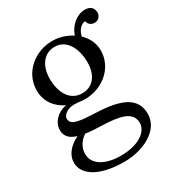

<svg xmlns="http://www.w3.org/2000/svg" viewBox="-201 -689 971 1073"><g transform="rotate(-30 284.5 -152.5)"><path d="M274.4 32.7C384.8 36.6 465.8 50.8 465.8 125C465.8 181.6 398.9 231.9 283.7 231.9C180.2 231.9 113.8 189.9 113.8 124C113.8 85 134.3 48.8 171.4 24.9C202.6 30.3 237.3 31.2 274.4 32.7ZM265.6 -481C342.3 -481 381.8 -402.8 381.8 -314.9C381.8 -236.3 344.2 -178.2 270.5 -178.2C195.8 -178.2 152.8 -244.1 152.8 -339.8C152.8 -419.9 193.8 -481 265.6 -481ZM484.4 -520C488.3 -500.5 502.9 -485.4 525.9 -484.9C557.1 -483.4 569.3 -511.2 569.3 -526.4C569.3 -557.6 549.8 -576.2 516.1 -576.2C463.4 -576.2 414.1 -535.2 394.5 -478.5C357.4 -503.4 312.5 -516.1 267.6 -516.1C163.6 -516.1 57.1 -438.5 57.1 -318.4C57.1 -248.5 96.7 -194.8 157.7 -166C99.1 -155.8 58.1 -110.4 58.1 -63C58.1 -20 84.5 2.4 127.4 15.6C86.9 33.7 35.2 74.7 35.2 135.7C35.2 202.1 104.5 271 284.7 271C402.8 271 529.8 211.4 529.8 104C529.8 -3.9 437.5 -39.6 283.7 -45.9C191.9 -49.8 134.8 -54.2 125.5 -85.9C124 -90.3 123.5 -94.2 123.5 -98.1C123.5 -106 127 -117.2 141.1 -128.9C154.8 -140.1 175.8 -147 200.7 -147C226.6 -147 242.7 -142.1 267.6 -142.1C379.4 -142.1 479.5 -221.7 479.5 -335C479.5 -381.3 459 -423.3 425.8 -454.1C432.1 -484.4 450.7 -514.6 484.4 -520Z"/></g></svg>

Font: Parastoo
Style: Regular
Weight: 400
Foundry: Saber Rastikerdar (saber.rastikerdar@gmail.com)
Version: Version 2.0.1